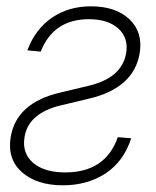

<svg xmlns="http://www.w3.org/2000/svg" viewBox="-20 -564 485 596"><path d="M64.9 -407.7Q89.8 -474.1 141.6 -509.3Q193.4 -544.4 262.2 -544.4Q339.4 -544.4 381.8 -504.2Q424.3 -463.9 413.6 -398.9Q395.5 -290.5 256.3 -257.8L168.5 -236.8Q120.1 -225.6 91.1 -200.9Q62 -176.3 56.2 -138.2Q47.9 -88.9 82.5 -58.8Q117.2 -28.8 182.1 -28.8Q307.6 -28.8 345.7 -138.2L387.2 -134.8Q364.3 -63 307.9 -25.9Q251.5 11.2 175.3 11.2Q94.2 11.2 48.1 -29.5Q2 -70.3 13.2 -138.7Q30.8 -244.6 166 -276.4L253.9 -297.4Q358.4 -321.8 371.6 -398.9Q379.4 -446.3 347.4 -475.3Q315.4 -504.4 255.9 -504.4Q146 -504.4 106.4 -403.8Z"/></svg>

Font: Inter Display Extra Light
Style: Italic
Weight: 200
Italic angle: -9.39999°
Designer: Rasmus Andersson
Foundry: rsms
Version: Version 4.000;git-4fc901f